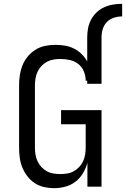

<svg xmlns="http://www.w3.org/2000/svg" viewBox="-20 -978 660 1006"><path d="M437 -783Q437 -807 441.5 -830.5Q446 -854 457.5 -875.5Q469 -897 486.5 -913.5Q504 -930 526 -940Q548 -950 572 -954Q596 -958 620 -958V-892Q598 -892 576.5 -885Q555 -878 540 -862.5Q525 -847 518.5 -826Q512 -805 512 -783ZM263 8Q237 8 210.5 2Q184 -4 162 -18.5Q140 -33 123.5 -54.5Q107 -76 97 -100.5Q87 -125 83.5 -151.5Q80 -178 80 -205V-530Q80 -557 84 -584Q88 -611 98 -636Q108 -661 125.5 -682Q143 -703 166 -717.5Q189 -732 216 -737.5Q243 -743 270 -743Q295 -743 319.5 -739Q344 -735 366.5 -724Q389 -713 407 -695.5Q425 -678 437 -656V-783H512V-539H437V-555H429Q429 -580 419.5 -603.5Q410 -627 390.5 -642.5Q371 -658 346 -663.5Q321 -669 296 -669Q278 -669 260 -666Q242 -663 225.5 -654Q209 -645 196.5 -631.5Q184 -618 176.5 -601.5Q169 -585 166 -567Q163 -549 163 -530V-205Q163 -186 166 -168Q169 -150 176.5 -133.5Q184 -117 196.5 -103.5Q209 -90 225 -81Q241 -72 259.5 -69Q278 -66 296 -66Q314 -66 332.5 -69Q351 -72 367 -81Q383 -90 395.5 -103.5Q408 -117 415.5 -133.5Q423 -150 426 -168Q429 -186 429 -205V-327H300V-401H512V0H438V-125Q430 -96 414.5 -70Q399 -44 375.5 -26Q352 -8 322.5 0Q293 8 263 8Z"/></svg>

Font: Iosevka Extended
Style: Regular
Weight: 400
Width: 7
Monospace: yes
Designer: Belleve Invis
Foundry: Belleve Invis
Version: Version 32.5.0; ttfautohint (v1.8.4)